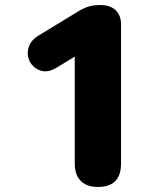

<svg xmlns="http://www.w3.org/2000/svg" viewBox="-20 -734 640 763"><path d="M369 9Q325 9 301 -15Q277 -39 277 -84V-509L203 -464Q176 -448 153 -451Q130 -454 113.5 -469.5Q97 -485 92 -507Q87 -529 96 -552Q105 -575 132 -592L288 -687Q310 -701 330.5 -707.5Q351 -714 378 -714Q418 -714 439.5 -693.5Q461 -673 461 -637V-84Q461 9 369 9Z"/></svg>

Font: Chiron GoRound TC H
Style: Regular
Weight: 900
Designer: Ryoko NISHIZUKA 西塚涼子 (kana, bopomofo & ideographs); Paul D. Hunt (Latin, Greek & Cyrillic); Sandoll Communications 산돌커뮤니
Foundry: Adobe
Version: Version 1.000;hotconv 1.1.1;makeotfexe 2.6.0